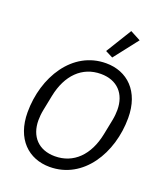

<svg xmlns="http://www.w3.org/2000/svg" viewBox="-170 -1063 1018 1187"><g transform="rotate(20 339.5 -469.0)"><path d="M554 -914 486 -950 382 -781 431 -756ZM298 12C519 12 652 -207 652 -438C652 -614 548 -710 409 -710C188 -710 55 -491 55 -260C55 -84 159 12 298 12ZM306 -61C198 -61 135 -130 135 -236C135 -256 137 -280 142 -305L162 -405C191 -550 278 -637 401 -637C509 -637 572 -568 572 -462C572 -442 570 -418 565 -393L545 -293C516 -148 429 -61 306 -61Z"/></g></svg>

Font: LVC Sans
Style: Italic
Weight: 400
Italic angle: -11.31°
Designer: Mike Abbink, Paul van der Laan, Pieter van Rosmalen
Foundry: Bold Monday
Version: Version 3.0